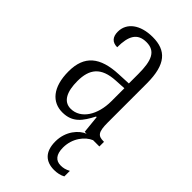

<svg xmlns="http://www.w3.org/2000/svg" viewBox="-239 -611 907 907"><g transform="rotate(45 214.5 -157.0)"><path d="M156 10C225 10 253 -32 283 -89H287L296 0H309C273 14 230 61 230 130C230 201 267 230 321 230C341 230 361 226 377 217V180C358 190 345 193 328 193C296 193 276 172 276 125C276 62 315 15 352 0H394V-31H391C354 -31 342 -44 342 -108V-369C342 -497 296 -544 207 -544C124 -544 72 -504 72 -445C72 -410 89 -391 122 -391C122 -466 143 -506 203 -506C264 -506 282 -461 282 -372V-309L218 -306C98 -301 40 -253 40 -148C40 -41 89 10 156 10ZM172 -30C123 -30 102 -76 102 -145C102 -225 135 -270 229 -275L283 -278V-191C283 -100 239 -30 172 -30Z"/></g></svg>

Font: Noto Serif Thai ExtraCondensed Light
Style: Regular
Weight: 300
Width: 2
Designer: Monotype Design Team
Foundry: Monotype Imaging Inc.
Version: Version 2.002